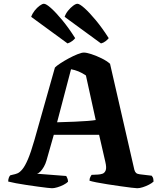

<svg xmlns="http://www.w3.org/2000/svg" viewBox="-20 -999 854 1019"><path d="M256 0Q251 0 230.8 -2.2Q210.5 -4.5 181.5 -8.5Q152.5 -12.5 122 -17Q91.5 -21.5 65 -26.5Q38.5 -31.5 23.5 -35.5Q23.5 -47 27 -56Q30.5 -65 34.5 -68.5L48.5 -72Q60 -74 72.5 -79Q85 -84 99 -101Q113 -118 128.5 -154.2Q144 -190.5 162.5 -255L271.5 -640.5Q280 -649.5 299.8 -662.5Q319.5 -675.5 344 -688.8Q368.5 -702 390.8 -711Q413 -720 425 -720Q439.5 -720 465.5 -711.5Q491.5 -703 519 -689.5Q546.5 -676 564 -660.5L693 -98Q696 -87 702.2 -81.2Q708.5 -75.5 722 -74L785 -66.5Q788.5 -61 791.2 -57.2Q794 -53.5 795 -35.5Q787 -27.5 771.2 -19.2Q755.5 -11 738.2 -5.5Q721 0 708.5 0Q701.5 0 676.8 -3Q652 -6 618.5 -10.8Q585 -15.5 551.2 -20.8Q517.5 -26 491.2 -31.2Q465 -36.5 455 -40Q455 -52.5 460.2 -61.2Q465.5 -70 466 -71L499 -72.5Q511.5 -73 523.2 -76.8Q535 -80.5 540.8 -94.5Q546.5 -108.5 539 -140L506 -283.5H265.5L226.5 -146.5Q221.5 -129 212.8 -113.8Q204 -98.5 194.5 -88.8Q185 -79 176 -77L331.5 -65Q333 -62 337 -53.8Q341 -45.5 341 -34.5Q333.5 -26.5 317.5 -18.2Q301.5 -10 284.5 -5Q267.5 0 256 0ZM283 -350Q336 -351.5 376.8 -353.2Q417.5 -355 445.8 -357.2Q474 -359.5 488 -362L436 -598.5Q416 -612 396.5 -620Q377 -628 357 -631.5ZM338.5 -768.5 145.5 -909.5Q151.5 -927 164 -942.8Q176.5 -958.5 190.5 -968.8Q204.5 -979 213 -979Q225 -979 250.8 -956Q276.5 -933 310.5 -892Q344.5 -851 379 -796.5Q374.5 -790 363.5 -781.5Q352.5 -773 338.5 -768.5ZM516 -768.5 323 -909.5Q328.5 -926.5 341.2 -942.2Q354 -958 368 -968.5Q382 -979 391 -979Q402.5 -979 428.8 -955.5Q455 -932 489 -891Q523 -850 557 -796.5Q552 -789.5 540.5 -780.5Q529 -771.5 516 -768.5Z"/></svg>

Font: Texturina Medium
Style: Regular
Weight: 500
Designer: Guillermo Torres Carreño
Foundry: Omnibus-Type
Version: Version 1.003